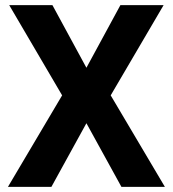

<svg xmlns="http://www.w3.org/2000/svg" viewBox="-20 -731 675 751"><path d="M318 -466 185 -711H16L223 -358L11 0H181L318 -249L455 0H625L413 -358L620 -711H451Z"/></svg>

Font: Asimov
Style: Regular
Weight: 500
Designer: Google
Version: Version 2.000980; 2014